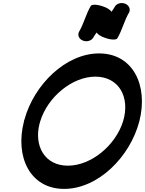

<svg xmlns="http://www.w3.org/2000/svg" viewBox="-20 -1183 937 1240"><path d="M584 -943C590 -954 597 -963 604 -973C611 -961 632 -947 660 -938C697 -925 732 -924 738 -936C770 -990 782 -1049 814 -1103C825 -1125 812 -1151 786 -1160C760 -1169 730 -1159 720 -1137C714 -1126 707 -1117 700 -1107C693 -1119 672 -1133 644 -1142C607 -1155 572 -1156 566 -1144C534 -1090 522 -1031 490 -977C479 -955 491 -929 518 -920C544 -911 573 -921 584 -943ZM135 -400C75 -169 175 37 394 37C613 37 820 -169 880 -400C939 -631 839 -838 620 -838C405 -838 200 -637 138 -411C136 -407 135 -404 135 -400ZM240 -400C287 -555 445 -688 596 -688C748 -688 822 -555 775 -400C727 -245 570 -113 418 -113C271 -113 197 -238 236 -387C238 -391 239 -396 240 -400Z"/></svg>

Font: Nupuram Black Oblique
Style: Regular
Weight: 900
Designer: Santhosh Thottingal (santhosh.thottingal@gmail.com)
Foundry: SMC
Version: Version 1.000